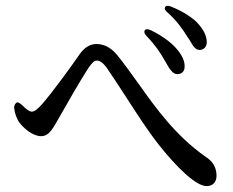

<svg xmlns="http://www.w3.org/2000/svg" viewBox="-20 -702 790 650"><path d="M539 -495C553 -470 564 -451 580 -451C595 -451 605 -460 605 -476C606 -494 597 -516 575 -540C558 -559 529 -581 492 -599C480 -605 472 -604 470 -599C467 -594 469 -586 478 -578C506 -549 523 -523 539 -495ZM29 -330C31 -316 36 -303 43 -291C59 -267 92 -241 119 -241C145 -241 157 -264 174 -293C201 -341 255 -435 280 -473C293 -491 300 -497 307 -497C316 -497 326 -493 341 -473C361 -444 385 -407 409 -370C443 -318 477 -264 516 -214C579 -134 644 -72 679 -72C702 -72 713 -87 713 -107C713 -131 704 -154 675 -172C574 -243 506 -338 448 -420C424 -453 403 -483 378 -514C354 -544 329 -553 306 -553C284 -553 265 -540 250 -519C222 -478 157 -389 123 -350C107 -332 96 -324 88 -324C80 -324 69 -332 56 -345C46 -355 38 -358 34 -353C29 -347 26 -341 29 -330ZM549 -658C578 -632 598 -604 614 -578C616 -576 619 -570 622 -566C634 -546 641 -533 656 -533C671 -533 680 -545 680 -559C680 -581 669 -603 645 -628C628 -644 600 -663 561 -679C550 -684 542 -683 539 -678C536 -673 539 -666 549 -658Z"/></svg>

Font: 寒蝉锦书宋 CompactLight
Style: Bold
Weight: 400
Width: 4
Designer: 寒蝉锦书宋{Warren} 思源宋体{Ryoko NISHIZUKA 西塚涼子 (kana & ideographs); Frank Grießhammer (Latin, Greek & Cyrillic); Wenlong ZHANG 
Foundry: Adobe & ChillType
Version: Version 2.000;Glyphs 3.1.1 (3135)